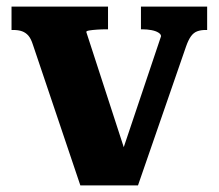

<svg xmlns="http://www.w3.org/2000/svg" viewBox="-20 -560 665 583"><path d="M469 -450Q469 -456 461 -461Q453 -466 440 -468.5Q427 -471 412 -471H408V-540H609V-469H604Q590 -469 579 -465Q568 -461 560 -450Q552 -439 545 -419L399 3H224L80 -424Q74 -443 66 -452Q58 -461 47 -465Q36 -469 20 -469H15V-540H308V-471H303Q288 -471 274 -470Q260 -469 251 -467.5Q242 -466 242 -463L374 -57L349 -93Z"/></svg>

Font: Roboto Serif SemiCondensed
Style: Bold
Weight: 700
Width: 4
Designer: Greg Gazdowicz
Foundry: Commercial Type
Version: Version 1.007